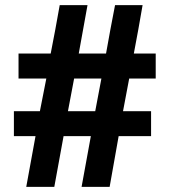

<svg xmlns="http://www.w3.org/2000/svg" viewBox="-20 -718 718 746"><path d="M585 -413V-510H500Q509 -557 517.5 -604Q526 -651 534 -698H427Q418 -651 409 -604Q400 -557 392 -510H286Q294 -557 303 -604Q312 -651 320 -698H212Q204 -651 195 -604Q186 -557 177 -510H52V-413H160L135 -286H34V-189H118L82 8H191L227 -189H333L297 8H406L441 -189H567V-286H458L482 -413ZM374 -413 350 -286H244L268 -413Z"/></svg>

Font: Repo Bold
Style: Bold
Weight: 700
Designer: Stefan Peev
Foundry: Context Ltd
Version: Version 1.502